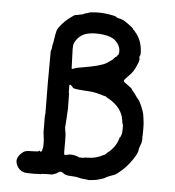

<svg xmlns="http://www.w3.org/2000/svg" viewBox="-47 -628 642 705"><g transform="rotate(5 273.5 -276.0)"><path d="M139 -498Q139 -508 152.5 -524.5Q166 -541 184 -555Q202 -569 206.5 -568.5Q211 -568 215 -569.5Q219 -571 220.5 -571Q222 -571 224.5 -571.5Q227 -572 229.5 -572.5Q232 -573 233.5 -574Q235 -575 238 -576Q241 -577 241 -577.5Q241 -578 246 -578.5Q251 -579 252 -580.5Q253 -582 264 -583Q292 -586 321 -582Q350 -578 353.5 -574.5Q357 -571 362 -570Q367 -569 366 -569H368Q370 -568 377 -566Q384 -564 401.5 -551Q419 -538 419 -536.5Q419 -535 420 -533.5Q421 -532 421.5 -532.5Q422 -533 434 -518Q453 -492 455 -456Q456 -444 454 -441Q450 -434 452.5 -430Q455 -426 447.5 -407.5Q440 -389 434 -381Q428 -373 427 -371.5Q426 -370 415.5 -359.5Q405 -349 403 -345Q401 -341 406 -337.5Q411 -334 414 -331.5Q417 -329 426 -322.5Q435 -316 434.5 -314.5Q434 -313 440.5 -306Q447 -299 450.5 -293Q454 -287 460.5 -280Q467 -273 474.5 -254.5Q482 -236 484 -226Q486 -216 486.5 -209.5Q487 -203 488 -196Q489 -189 489 -167Q489 -145 488 -141L489 -135Q488 -133 488 -128.5Q488 -124 486 -119Q485 -115 482 -107.5Q479 -100 479 -97Q479 -84 461.5 -58.5Q444 -33 424.5 -15.5Q405 2 397 4.5Q389 7 385.5 8.5Q382 10 374.5 13Q367 16 365 18Q363 20 348 24.5Q333 29 326 29.5Q319 30 312 31Q305 32 302 31Q299 30 289 29.5Q279 29 268.5 26Q258 23 240 22.5Q222 22 216 18Q210 14 205 11Q198 8 191.5 13.5Q185 19 170 23H151Q132 24 131 24Q130 24 131 25L102 26Q73 26 66 24Q48 18 40.5 2.5Q33 -13 36.5 -23.5Q40 -34 48.5 -42.5Q57 -51 64.5 -53.5Q72 -56 91.5 -56Q111 -56 114 -58.5Q117 -61 117.5 -61Q118 -61 118 -59Q118 -57 120 -57Q127 -56 127 -70Q129 -69 129 -84.5Q129 -100 128 -105L125 -130Q125 -136 125 -152Q124 -192 126 -197L125 -309Q125 -428 125.5 -428Q126 -428 127.5 -433.5Q129 -439 129 -443Q129 -447 131 -454.5Q133 -462 134 -471Q135 -480 136 -483.5Q137 -487 136.5 -487.5Q136 -488 137.5 -492Q139 -496 139 -498ZM282 -507Q259 -506 246 -501Q221 -492 208 -465Q205 -459 205 -444Q205 -429 205.5 -426Q206 -423 206.5 -398.5Q207 -374 207.5 -371Q208 -368 217 -372Q226 -376 248 -379Q314 -390 334 -402.5Q354 -415 359 -421.5Q364 -428 365 -427.5Q366 -427 368 -429Q370 -431 371 -433.5Q372 -436 373.5 -436Q375 -436 376 -443Q379 -467 358.5 -487Q338 -507 282 -507ZM206 -280Q206 -269 207 -224L205 -188L203 -159Q202 -156 203 -150Q204 -144 204.5 -139Q205 -134 206 -131Q207 -128 207 -99.5Q207 -71 207 -63Q207 -55 209 -53.5Q211 -52 218.5 -54Q226 -56 232 -56Q238 -56 248 -54Q258 -52 259.5 -50Q261 -48 272 -48Q283 -48 282.5 -49Q282 -50 294 -50Q326 -50 352 -65L355 -66L357 -67Q359 -68 360 -69.5Q361 -71 363 -73Q396 -97 405 -133Q405 -135 406.5 -135Q408 -135 409.5 -140.5Q411 -146 412 -147.5Q413 -149 413.5 -165Q414 -181 412.5 -182.5Q411 -184 409 -198Q403 -244 352 -273Q344 -277 342 -279Q340 -281 337.5 -281Q335 -281 315 -287Q295 -293 265 -294Q217 -297 218 -302Q218 -303 214.5 -306Q211 -309 211 -309.5Q211 -310 209 -311Q207 -312 205.5 -311Q204 -310 204.5 -294.5Q205 -279 205 -279Z"/></g></svg>

Font: TT2020 Style E
Style: Regular
Weight: 400
Version: Version 00.2